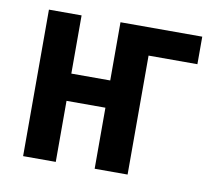

<svg xmlns="http://www.w3.org/2000/svg" viewBox="-63 -591 766 666"><g transform="rotate(10 320.0 -258.0)"><path d="M58 -516H173V-311H310V-516H598V-419H426V0H310V-215H173V0H58Z"/></g></svg>

Font: Writer SemiBold
Style: Regular
Weight: 600
Monospace: yes
Designer: Mike Abbink, Paul van der Laan, Pieter van Rosmalen
Foundry: Bold Monday
Version: Version 2.001 2020